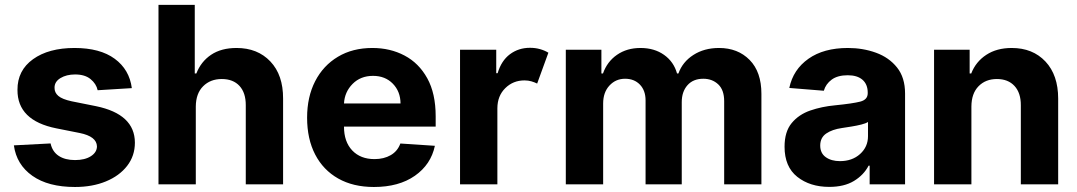

<svg xmlns="http://www.w3.org/2000/svg" viewBox="-20 -747 4366 778"><path d="M514.2 -389.9 375.7 -381.4Q370 -407.7 346.9 -426.5Q323.9 -445.3 284.4 -445.3Q249.3 -445.3 225 -430.6Q200.6 -415.8 201 -391.3Q200.6 -371.8 216.4 -358.3Q232.2 -344.8 270.2 -336.6L369 -316.8Q526.3 -284.4 526.6 -169Q526.6 -115.4 495.2 -74.9Q463.8 -34.4 409.1 -11.9Q354.4 10.7 283.7 10.7Q175.4 10.7 111.2 -34.6Q46.9 -79.9 36.2 -158L185 -165.8Q192.1 -132.5 217.9 -115.4Q243.6 -98.4 284.1 -98.4Q323.9 -98.4 348.2 -114Q372.5 -129.6 372.9 -153.8Q371.8 -194.2 302.9 -208.1L208.5 -226.9Q50.1 -258.5 50.8 -382.8Q50.4 -461.6 113.8 -507.1Q177.2 -552.6 282 -552.6Q385.3 -552.6 444.8 -508.9Q504.3 -465.2 514.2 -389.9Z M773.4 -315.3V0H622.2V-727.3H769.2V-449.2H775.6Q794.4 -497.5 835.4 -525Q876.4 -552.6 938.6 -552.6Q1023.8 -552.6 1075.6 -497.9Q1127.5 -443.2 1127.1 -347.3V0H975.9V-320.3Q976.2 -370.7 950.5 -398.8Q924.7 -426.8 878.6 -426.8Q832.4 -426.8 803.1 -397.5Q773.8 -368.3 773.4 -315.3Z M1495 10.7Q1411.2 10.7 1350.5 -23.6Q1289.8 -57.9 1257.1 -120.9Q1224.4 -183.9 1224.4 -270.2Q1224.4 -354.4 1257.1 -418Q1289.8 -481.5 1349.3 -517Q1408.7 -552.6 1489 -552.6Q1561.1 -552.6 1619.1 -522Q1677.2 -491.5 1711.3 -429.9Q1745.4 -368.3 1745.4 -275.6V-234H1373.9V-233.7Q1373.9 -172.6 1407.3 -137.4Q1440.7 -102.3 1497.5 -102.3Q1535.5 -102.3 1563.2 -118.3Q1590.9 -134.2 1602.3 -165.5L1742.2 -156.2Q1726.2 -80.3 1661.2 -34.8Q1596.2 10.7 1495 10.7ZM1373.9 -327.8H1603Q1602.6 -376.4 1571.7 -408Q1540.8 -439.6 1491.5 -439.6Q1441.1 -439.6 1408.7 -407Q1376.4 -374.3 1373.9 -327.8Z M1844.1 0V-545.5H1990.8V-450.3H1996.4Q2011.4 -501.1 2046.3 -527.2Q2081.3 -553.3 2127.5 -553.3Q2149.5 -553.3 2168.3 -547.9Q2187.1 -542.6 2202.1 -533.4L2156.6 -408.4Q2146 -413.7 2133.3 -417.4Q2120.7 -421.2 2105.1 -421.2Q2059.3 -421.2 2027.5 -389.9Q1995.7 -358.7 1995.4 -308.6V0Z M2272.7 0V-545.5H2416.9V-449.2H2423.3Q2440.3 -497.5 2480.3 -525Q2520.2 -552.6 2575.3 -552.6Q2631.4 -552.6 2670.8 -524.7Q2710.2 -496.8 2723.4 -449.2H2729Q2745.7 -496.1 2789.6 -524.3Q2833.5 -552.6 2893.5 -552.6Q2969.8 -552.6 3017.6 -504.1Q3065.3 -455.6 3065.3 -366.8V0H2914.4V-337Q2914.4 -382.5 2890.3 -405.2Q2866.1 -427.9 2829.9 -427.9Q2788.7 -427.9 2765.6 -401.6Q2742.5 -375.4 2742.5 -333.1V0H2595.9V-340.2Q2595.9 -380.3 2573 -404.1Q2550.1 -427.9 2512.8 -427.9Q2475.1 -427.9 2449.6 -400.4Q2424 -372.9 2424 -327.4V0Z M3340.2 10.3Q3262.1 10.3 3210.6 -30.5Q3159.1 -71.4 3159.1 -152.3Q3159.1 -213.4 3187.9 -248.2Q3216.6 -283 3263.3 -299.2Q3310 -315.3 3364 -320.3Q3435 -327.4 3465.6 -335.2Q3496.1 -343 3496.1 -369.3V-371.4Q3496.1 -405.2 3475 -423.7Q3453.8 -442.1 3415.1 -442.1Q3374.3 -442.1 3350.1 -424.4Q3326 -406.6 3318.2 -379.3L3178.3 -390.6Q3193.9 -465.2 3255.9 -508.9Q3317.8 -552.6 3415.8 -552.6Q3476.6 -552.6 3529.5 -533.4Q3582.4 -514.2 3614.9 -473.5Q3647.4 -432.9 3647.4 -367.9V0H3503.9V-75.6H3499.6Q3479.8 -37.6 3440.2 -13.7Q3400.6 10.3 3340.2 10.3ZM3383.5 -94.1Q3433.2 -94.1 3465.2 -123Q3497.2 -152 3497.2 -195V-252.8Q3488.3 -246.8 3469.6 -242.2Q3451 -237.6 3429.9 -234.2Q3408.7 -230.8 3392 -228.3Q3352.3 -222.7 3327.9 -206Q3303.6 -189.3 3303.6 -157.3Q3303.6 -126.1 3326.2 -110.1Q3348.7 -94.1 3383.5 -94.1Z M3916.2 -315.3V0H3764.9V-545.5H3909.1V-449.2H3915.5Q3933.9 -496.8 3976.4 -524.7Q4018.8 -552.6 4079.5 -552.6Q4164.8 -552.6 4216.3 -497.7Q4267.8 -442.8 4267.8 -347.3V0H4116.5V-320.3Q4116.8 -370.4 4090.9 -398.6Q4065 -426.8 4019.5 -426.8Q3973.7 -426.8 3945.1 -397.5Q3916.5 -368.3 3916.2 -315.3Z"/></svg>

Font: Inter UI
Style: Bold
Weight: 700
Designer: Rasmus Andersson
Foundry: rsms
Version: 3.2;8d6f07862